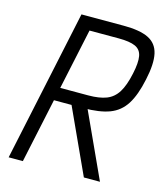

<svg xmlns="http://www.w3.org/2000/svg" viewBox="-118 -889 841 979"><g transform="rotate(15 303.0 -400.0)"><path d="M20 0 190 -800H413Q499 -800 544.5 -777.5Q590 -755 601.5 -703.5Q613 -652 594 -565Q576 -479 545 -430Q514 -381 461 -361Q408 -341 322 -341H116L130 -410H330Q389 -410 426 -424.5Q463 -439 485.5 -475Q508 -511 522 -577Q535 -637 529 -670.5Q523 -704 493.5 -717.5Q464 -731 405 -731H251L95 0ZM417 0 240 -386H325L502 0Z"/></g></svg>

Font: Victor Mono
Style: Italic
Weight: 400
Italic angle: -12°
Monospace: yes
Designer: Rune Bjørnerås
Version: Version 1.561;gftools[0.9.30]